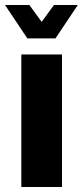

<svg xmlns="http://www.w3.org/2000/svg" viewBox="-52 -745 330 765"><path d="M-32 -725H65L114 -658L163 -725H258L169 -592H57ZM33 0V-528H195V0Z"/></svg>

Font: Archivo ExtraCondensed Black
Style: Regular
Weight: 900
Width: 2
Designer: Hector Gatti
Foundry: Omnibus-Type
Version: Version 2.001; ttfautohint (v1.8.3)